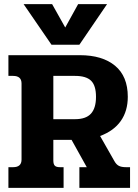

<svg xmlns="http://www.w3.org/2000/svg" viewBox="-20 -916 675 936"><path d="M95 -896H234L298 -782L361 -896H502L367 -698H231ZM21 -101H44Q85 -101 85 -138V-509Q85 -546 44 -546H21V-647H369Q479 -647 541 -595.5Q603 -544 603 -444Q603 -375 569 -326.5Q535 -278 468 -253L538 -130Q547 -114 559.5 -107.5Q572 -101 594 -101H614V0H367V-101H403L329 -234H240V-134Q240 -116 247 -108.5Q254 -101 272 -101H290V0H21ZM346 -335Q399 -335 423.5 -362Q448 -389 448 -444Q448 -499 424 -522.5Q400 -546 346 -546H240V-335Z"/></svg>

Font: Pridi SemiBold
Style: Regular
Weight: 600
Designer: Katatrad Team
Foundry: CadsonDemak
Version: Version 1.001